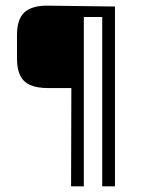

<svg xmlns="http://www.w3.org/2000/svg" viewBox="-20 -658 501 678"><path d="M341 0V-611L354 -598H263L276 -611V0H231L232 -360L245 -347H150Q113 -347 88.5 -357Q64 -367 52 -390Q40 -413 40 -450V-535Q40 -591 67 -615Q94 -639 150 -638L386 -635V0Z"/></svg>

Font: Gemunu Libre ExtraLight ExtraLight
Style: Regular
Weight: 250
Version: Version 1.100